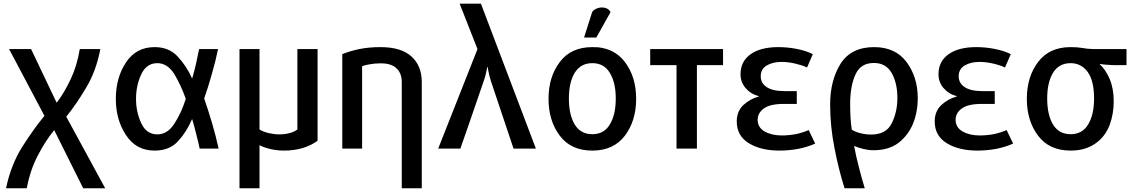

<svg xmlns="http://www.w3.org/2000/svg" viewBox="-20 -805 6151 1040"><path d="M549.8 214.8Q497.1 118.2 338.9 -172.9Q393.6 -240.2 447.3 -331.1Q501 -420.9 523.4 -539.1Q486.3 -539.1 412.1 -539.1Q397.5 -449.2 363.3 -377Q329.1 -303.7 288.1 -250Q287.1 -250 286.1 -250Q252 -322.3 148.4 -539.1Q118.2 -539.1 29.3 -539.1Q77.1 -449.2 220.7 -177.7Q162.1 -106.4 100.6 -9.8Q39.1 87.9 12.7 214.8Q50.8 214.8 125 214.8Q143.6 115.2 185.5 36.1Q226.6 -43 272.5 -98.6Q272.5 -98.6 274.4 -98.6Q313.5 -20.5 430.7 214.8Q460.9 214.8 549.8 214.8Z M1164.1 0Q1150.4 -63.5 1128.9 -137.7Q1106.4 -212.9 1085.9 -271.5Q1106.4 -329.1 1127 -402.3Q1148.4 -475.6 1161.1 -539.1Q1127 -539.1 1058.6 -539.1Q1051.8 -504.9 1042 -460.9Q1032.2 -417 1021.5 -381.8Q1020.5 -381.8 1019.5 -381.8Q989.3 -449.2 941.4 -500Q894.5 -549.8 817.4 -549.8Q717.8 -549.8 663.1 -467.8Q607.4 -384.8 607.4 -269.5Q607.4 -155.3 663.1 -72.3Q717.8 10.7 817.4 10.7Q897.5 10.7 943.4 -39.1Q989.3 -87.9 1019.5 -158.2Q1020.5 -158.2 1021.5 -158.2Q1032.2 -122.1 1043 -78.1Q1054.7 -34.2 1061.5 0Q1095.7 0 1164.1 0ZM986.3 -269.5Q962.9 -194.3 924.8 -135.7Q887.7 -77.1 832 -77.1Q773.4 -77.1 745.1 -137.7Q716.8 -198.2 716.8 -269.5Q716.8 -341.8 745.1 -402.3Q773.4 -462.9 832 -462.9Q886.7 -462.9 923.8 -404.3Q960 -344.7 986.3 -269.5Z M1700.2 -43Q1700.2 -167 1700.2 -539.1Q1672.9 -539.1 1590.8 -539.1Q1590.8 -430.7 1590.8 -103.5Q1574.2 -90.8 1547.9 -84Q1521.5 -77.1 1494.1 -77.1Q1465.8 -77.1 1435.5 -84Q1406.2 -90.8 1385.7 -103.5Q1385.7 -249 1385.7 -539.1Q1358.4 -539.1 1277.3 -539.1Q1277.3 -350.6 1277.3 214.8Q1304.7 214.8 1385.7 214.8Q1385.7 156.2 1385.7 -18.6Q1412.1 -4.9 1447.3 2.9Q1483.4 10.7 1519.5 10.7Q1571.3 10.7 1619.1 -2.9Q1667 -17.6 1700.2 -43Z M2264.6 214.8Q2264.6 71.3 2264.6 -360.4Q2264.6 -447.3 2210 -498Q2154.3 -549.8 2041 -549.8Q1977.5 -549.8 1925.8 -539.1Q1874 -528.3 1834 -511.7Q1834 -341.8 1834 0Q1860.4 0 1941.4 0Q1941.4 -111.3 1941.4 -446.3Q1958 -453.1 1984.4 -457Q2010.7 -461.9 2042 -461.9Q2100.6 -461.9 2127.9 -434.6Q2156.2 -408.2 2156.2 -360.4Q2156.2 -168 2156.2 214.8Q2183.6 214.8 2264.6 214.8Z M2882.8 0Q2808.6 -196.3 2585 -785.2Q2556.6 -785.2 2469.7 -785.2Q2494.1 -723.6 2566.4 -539.1Q2512.7 -404.3 2353.5 0Q2382.8 0 2473.6 0Q2505.9 -90.8 2599.6 -364.3Q2609.4 -391.6 2614.3 -417Q2619.1 -442.4 2619.1 -442.4Q2620.1 -442.4 2621.1 -442.4Q2621.1 -442.4 2626 -417Q2630.9 -391.6 2639.6 -364.3Q2680.7 -242.2 2761.7 0Q2792 0 2882.8 0Z M3425.8 -269.5Q3425.8 -389.6 3364.3 -469.7Q3311.5 -539.1 3219.7 -548.8Q3204.1 -549.8 3188.5 -549.8Q3073.2 -549.8 3012.7 -469.7Q2951.2 -389.6 2951.2 -269.5Q2951.2 -150.4 3012.7 -69.3Q3073.2 10.7 3188.5 10.7Q3302.7 10.7 3364.3 -69.3Q3425.8 -150.4 3425.8 -269.5ZM3315.4 -271.5Q3315.4 -183.6 3283.2 -130.9Q3252 -78.1 3188.5 -78.1Q3125 -78.1 3092.8 -130.9Q3061.5 -183.6 3061.5 -271.5Q3061.5 -358.4 3092.8 -410.2Q3125 -462.9 3188.5 -462.9Q3252 -462.9 3283.2 -410.2Q3315.4 -358.4 3315.4 -271.5ZM3287.1 -739.3Q3280.3 -752.9 3267.6 -758.8Q3255.9 -764.6 3241.2 -764.6Q3224.6 -764.6 3210 -757.8Q3194.3 -751 3187.5 -739.3Q3172.9 -693.4 3143.6 -601.6Q3154.3 -601.6 3188.5 -601.6Q3193.4 -601.6 3210 -601.6Q3229.5 -636.7 3287.1 -739.3Z M3896.5 -452.1Q3896.5 -473.6 3896.5 -539.1Q3797.9 -539.1 3502 -539.1Q3502 -517.6 3502 -452.1Q3537.1 -452.1 3644.5 -452.1Q3644.5 -338.9 3644.5 0Q3671.9 0 3754.9 0Q3754.9 -113.3 3754.9 -452.1Q3790 -452.1 3896.5 -452.1Z M4395.5 -27.3Q4386.7 -45.9 4360.4 -100.6Q4333 -87.9 4293.9 -79.1Q4253.9 -71.3 4213.9 -71.3Q4160.2 -71.3 4122.1 -92.8Q4084 -114.3 4084 -156.2Q4084 -193.4 4118.2 -217.8Q4151.4 -242.2 4226.6 -242.2Q4250 -242.2 4295.9 -242.2Q4295.9 -259.8 4295.9 -311.5Q4279.3 -311.5 4229.5 -311.5Q4164.1 -311.5 4131.8 -334Q4100.6 -355.5 4100.6 -391.6Q4100.6 -430.7 4132.8 -450.2Q4166 -469.7 4212.9 -469.7Q4248 -469.7 4286.1 -460.9Q4324.2 -452.1 4351.6 -439.5Q4362.3 -462.9 4382.8 -511.7Q4345.7 -530.3 4295.9 -540Q4246.1 -549.8 4195.3 -549.8Q4099.6 -549.8 4044.9 -510.7Q3991.2 -471.7 3991.2 -403.3Q3991.2 -359.4 4018.6 -328.1Q4045.9 -295.9 4089.8 -284.2Q4089.8 -283.2 4089.8 -282.2Q4043 -269.5 4006.8 -236.3Q3970.7 -202.1 3970.7 -147.5Q3970.7 -69.3 4036.1 -29.3Q4101.6 10.7 4202.1 10.7Q4253.9 10.7 4305.7 1Q4357.4 -9.8 4395.5 -27.3Z M4951.2 -273.4Q4951.2 -386.7 4890.6 -468.8Q4830.1 -549.8 4714.8 -549.8Q4590.8 -549.8 4533.2 -460Q4476.6 -369.1 4476.6 -239.3Q4476.6 -121.1 4500 -3.9Q4522.5 113.3 4554.7 214.8Q4590.8 214.8 4664.1 214.8Q4647.5 161.1 4632.8 102.5Q4617.2 43.9 4606.4 -14.6Q4628.9 -4.9 4657.2 2Q4685.5 8.8 4710.9 8.8Q4793 8.8 4845.7 -30.3Q4897.5 -70.3 4923.8 -130.9Q4937.5 -163.1 4944.3 -199.2Q4951.2 -235.4 4951.2 -273.4ZM4840.8 -274.4Q4840.8 -199.2 4810.5 -137.7Q4780.3 -76.2 4699.2 -76.2Q4669.9 -76.2 4642.6 -83Q4614.3 -89.8 4593.8 -102.5Q4588.9 -135.7 4586.9 -170.9Q4585 -205.1 4585 -241.2Q4585 -337.9 4613.3 -400.4Q4640.6 -463.9 4713.9 -463.9Q4778.3 -463.9 4809.6 -410.2Q4840.8 -355.5 4840.8 -274.4Z M5467.8 -27.3Q5459 -45.9 5432.6 -100.6Q5405.3 -87.9 5366.2 -79.1Q5326.2 -71.3 5286.1 -71.3Q5232.4 -71.3 5194.3 -92.8Q5156.2 -114.3 5156.2 -156.2Q5156.2 -193.4 5190.4 -217.8Q5223.6 -242.2 5298.8 -242.2Q5322.3 -242.2 5368.2 -242.2Q5368.2 -259.8 5368.2 -311.5Q5351.6 -311.5 5301.8 -311.5Q5236.3 -311.5 5204.1 -334Q5172.9 -355.5 5172.9 -391.6Q5172.9 -430.7 5205.1 -450.2Q5238.3 -469.7 5285.2 -469.7Q5320.3 -469.7 5358.4 -460.9Q5396.5 -452.1 5423.8 -439.5Q5434.6 -462.9 5455.1 -511.7Q5418 -530.3 5368.2 -540Q5318.4 -549.8 5267.6 -549.8Q5171.9 -549.8 5117.2 -510.7Q5063.5 -471.7 5063.5 -403.3Q5063.5 -359.4 5090.8 -328.1Q5118.2 -295.9 5162.1 -284.2Q5162.1 -283.2 5162.1 -282.2Q5115.2 -269.5 5079.1 -236.3Q5043 -202.1 5043 -147.5Q5043 -69.3 5108.4 -29.3Q5173.8 10.7 5274.4 10.7Q5326.2 10.7 5377.9 1Q5429.7 -9.8 5467.8 -27.3Z M6082 -452.1Q6082 -473.6 6082 -539.1Q6042 -539.1 5921.9 -539.1Q5873 -539.1 5844.7 -544.9Q5816.4 -549.8 5779.3 -549.8Q5664.1 -549.8 5603.5 -469.7Q5542 -389.6 5542 -269.5Q5542 -150.4 5603.5 -69.3Q5664.1 10.7 5779.3 10.7Q5822.3 10.7 5856.4 0Q5890.6 -10.7 5917 -30.3Q5966.8 -66.4 5990.2 -127Q6012.7 -187.5 6012.7 -255.9Q6012.7 -324.2 5991.2 -376Q5969.7 -426.8 5937.5 -457Q5937.5 -458 5937.5 -459Q5954.1 -455.1 5978.5 -454.1Q6002 -452.1 6026.4 -452.1Q6044.9 -452.1 6082 -452.1ZM5906.2 -271.5Q5906.2 -183.6 5874 -130.9Q5842.8 -78.1 5779.3 -78.1Q5715.8 -78.1 5683.6 -130.9Q5652.3 -183.6 5652.3 -271.5Q5652.3 -358.4 5683.6 -410.2Q5715.8 -462.9 5779.3 -462.9Q5835.9 -462.9 5871.1 -416Q5906.2 -368.2 5906.2 -271.5Z"/></svg>

Font: DaxlinePro-Medium
Style: Medium
Weight: 400
Designer: Hans Reichel
Version: Version 7.502; 2006